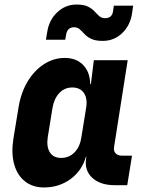

<svg xmlns="http://www.w3.org/2000/svg" viewBox="-20 -815 640 845"><path d="M174 10Q123 10 89 -17.5Q55 -45 42 -93.5Q29 -142 39 -205L62 -345Q73 -409 102 -457Q131 -505 173.5 -532.5Q216 -560 265 -560Q316 -560 346 -529Q376 -498 377 -445H380L393 -550H542L482 -168Q479 -151 488.5 -140.5Q498 -130 515 -130H561L540 0H485Q421 0 386 -32.5Q351 -65 359 -117L360 -125H358Q341 -64 290.5 -27Q240 10 174 10ZM249 -120Q284 -120 308 -144.5Q332 -169 338 -210L359 -340Q366 -381 349.5 -405.5Q333 -430 298 -430Q264 -430 241 -405.5Q218 -381 211 -340L190 -210Q184 -169 199.5 -144.5Q215 -120 249 -120ZM432 -635Q400 -635 381.5 -644Q363 -653 352 -665Q341 -677 331 -686Q321 -695 306 -695Q276 -695 271 -662L267 -640H182L188 -675Q196 -727 232 -761Q268 -795 317 -795Q349 -795 367 -786Q385 -777 396 -765Q407 -753 417 -744Q427 -735 442 -735Q472 -735 477 -763L481 -790H566L561 -755Q553 -703 517.5 -669Q482 -635 432 -635Z"/></svg>

Font: JetBrains Mono NL ExtraBold
Style: Italic
Weight: 800
Italic angle: -9°
Monospace: yes
Designer: Philipp Nurullin, Konstantin Bulenkov
Foundry: JetBrains
Version: Version 2.305; ttfautohint (v1.8.4.7-5d5b)